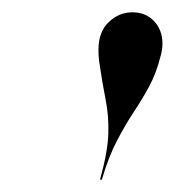

<svg xmlns="http://www.w3.org/2000/svg" viewBox="-20 -780 284 312"><path d="M241 -689Q234 -661 222.5 -639.8Q211 -618.5 197.2 -597.8Q183.5 -577 170 -551.2Q156.5 -525.5 145.5 -488H142.5Q155 -533 156 -562Q157 -591 151.8 -617.2Q146.5 -643.5 141 -681Q140.5 -686 140.2 -690.2Q140 -694.5 140 -699Q140 -728.5 156.8 -744.2Q173.5 -760 195 -760Q217 -760 230.5 -745.5Q244 -731 244 -709Q244 -699.5 241 -689Z"/></svg>

Font: Bodoni* 72pt
Style: Italic
Weight: 400
Italic angle: -13°
Version: Version 2.3